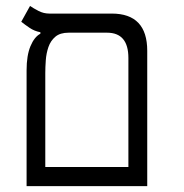

<svg xmlns="http://www.w3.org/2000/svg" viewBox="-20 -632 626 652"><path d="M70.3 0V-393.1Q70.3 -443.8 83.5 -475.3Q96.7 -506.8 117.2 -517.6V-522.5Q96.7 -526.4 80.6 -537.4Q64.5 -548.3 52.2 -558.1L82 -611.8Q93.3 -604 110.6 -595Q127.9 -585.9 147.5 -585.9H359.4Q480 -585.9 480 -459.5V0ZM212.9 -521Q184.1 -521 168 -507.3Q151.9 -493.7 144.5 -472.4Q137.2 -451.2 135.5 -427.5Q133.8 -403.8 133.8 -383.8V-64.9H416V-435.1Q416 -521 343.3 -521Z"/></svg>

Font: Cascadia Mono PL Light
Style: Regular
Weight: 300
Monospace: yes
Designer: Aaron Bell
Foundry: Saja Typeworks
Version: Version 2404.023; ttfautohint (v1.8.4)